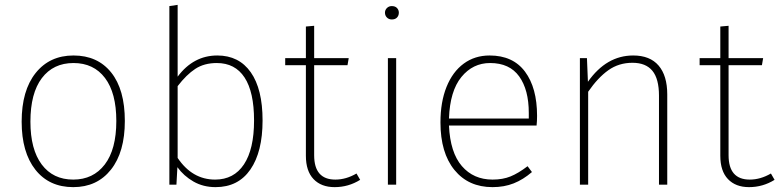

<svg xmlns="http://www.w3.org/2000/svg" viewBox="-20 -759 3203 789"><path d="M493 -262Q493 -134 436 -62Q379 10 281 10Q182 10 125.5 -61.5Q69 -133 69 -259Q69 -387 126.5 -459Q184 -531 282 -531Q381 -531 437 -461Q493 -391 493 -262ZM105 -259Q105 -145 151.5 -83Q198 -21 281 -21Q363 -21 410.5 -83Q458 -145 458 -262Q458 -377 411.5 -438.5Q365 -500 282 -500Q199 -500 152 -438Q105 -376 105 -259Z M1059 -264Q1059 -135 1009 -62.5Q959 10 866 10Q815 10 775 -13Q735 -36 709 -72L705 0H676V-734L710 -739V-444Q775 -531 873 -531Q962 -531 1010.5 -462Q1059 -393 1059 -264ZM1024 -264Q1024 -381 985 -440.5Q946 -500 871 -500Q819 -500 782.5 -476Q746 -452 710 -405V-110Q770 -21 864 -21Q941 -21 982.5 -83.5Q1024 -146 1024 -264Z M1460 -20Q1412 10 1355 10Q1300 10 1268.5 -23Q1237 -56 1237 -119V-491H1152V-520H1237V-650L1271 -653V-520H1413L1408 -491H1271V-121Q1271 -21 1358 -21Q1402 -21 1445 -46Z M1608 0H1574V-520H1608ZM1619 -707Q1619 -695 1611.5 -687Q1604 -679 1590 -679Q1578 -679 1570 -687Q1562 -695 1562 -707Q1562 -718 1570 -726Q1578 -734 1590 -734Q1604 -734 1611.5 -726Q1619 -718 1619 -707Z M2185 -243H1825Q1830 -132 1878 -76.5Q1926 -21 2004 -21Q2046 -21 2078 -34Q2110 -47 2148 -76L2166 -52Q2130 -21 2091 -5.5Q2052 10 2004 10Q1905 10 1847.5 -60.5Q1790 -131 1790 -256Q1790 -340 1815 -402Q1840 -464 1885.5 -497.5Q1931 -531 1992 -531Q2088 -531 2137.5 -464.5Q2187 -398 2187 -283Q2187 -261 2185 -243ZM2153 -295Q2153 -390 2113.5 -445Q2074 -500 1994 -500Q1923 -500 1876 -442.5Q1829 -385 1825 -272H2153Z M2722 -371V0H2688V-366Q2688 -435 2661 -468Q2634 -501 2579 -501Q2523 -501 2480 -470.5Q2437 -440 2397 -382V0H2363V-520H2392L2396 -423Q2472 -531 2582 -531Q2651 -531 2686.5 -489.5Q2722 -448 2722 -371Z M3163 -20Q3115 10 3058 10Q3003 10 2971.5 -23Q2940 -56 2940 -119V-491H2855V-520H2940V-650L2974 -653V-520H3116L3111 -491H2974V-121Q2974 -21 3061 -21Q3105 -21 3148 -46Z"/></svg>

Font: FiraGO UltraLight
Style: Regular
Weight: 200
Designer: bBox Type
Foundry: bBox Type GmbH
Version: Version 1.001